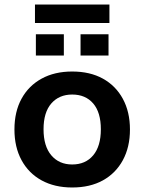

<svg xmlns="http://www.w3.org/2000/svg" viewBox="-20 -821 640 851"><path d="M300 10Q222 10 164.5 -21.5Q107 -53 75.5 -111Q44 -169 44 -247Q44 -326 75.5 -383.5Q107 -441 164.5 -472.5Q222 -504 300 -504Q379 -504 436 -472.5Q493 -441 524.5 -383Q556 -325 556 -247Q556 -169 524.5 -111Q493 -53 436 -21.5Q379 10 300 10ZM300 -92Q359 -92 393 -132.5Q427 -173 427 -248Q427 -323 393 -362.5Q359 -402 300 -402Q242 -402 207.5 -362.5Q173 -323 173 -248Q173 -173 207.5 -132.5Q242 -92 300 -92ZM135 -719V-801H465V-719ZM139 -575V-669H263V-575ZM337 -575V-669H461V-575Z"/></svg>

Font: Nunito Sans 10pt
Style: Bold
Weight: 700
Designer: Vernon Adams
Foundry: Vernon Adams
Version: Version 3.101;gftools[0.9.27]